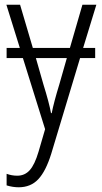

<svg xmlns="http://www.w3.org/2000/svg" viewBox="-20 -552 430 813"><path d="M332 -349H383V-306H319L197 99Q174 173 142 207Q110 241 59 241Q34 241 8 233V184Q30 192 53 192Q85 192 106 168.5Q127 145 143 91L171 -5L77 -306H8V-349H64L7 -532H65L119 -349H276L329 -532H388ZM263 -306H132L164 -194Q188 -117 196 -73H199Q208 -119 231 -194Z"/></svg>

Font: Noto Sans Display Light Narrow
Style: Regular
Weight: 300
Width: 4
Designer: Monotype Design team
Foundry: Monotype Imaging Inc.
Version: Version 1.000